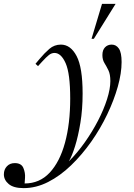

<svg xmlns="http://www.w3.org/2000/svg" viewBox="-172 -780 692 990"><path d="M-50 190Q-102 190 -127 169Q-152 148 -152 119Q-152 94 -136.5 77.5Q-121 61 -96 61Q-62 61 -51.5 86Q-41 111 -43 137L-45 166Q32 166 84 110.5Q136 55 163 -43.5Q190 -142 190 -272Q190 -401 166.5 -454Q143 -507 109 -507Q94 -507 80.5 -496.5Q67 -486 45 -462L24 -439L11 -451L32 -476Q57 -506 82.5 -528Q108 -550 142 -550Q192 -550 223 -491Q254 -432 254 -298Q254 -216 242.5 -146.5Q231 -77 215 -26Q199 25 183 52Q227 8 265.5 -46.5Q304 -101 333.5 -158Q363 -215 380 -268.5Q397 -322 397 -362Q397 -397 387 -417.5Q377 -438 366.5 -455Q356 -472 356 -496Q356 -522 369.5 -536Q383 -550 404 -550Q427 -550 441 -529.5Q455 -509 455 -460Q455 -403 435.5 -333.5Q416 -264 381 -190.5Q346 -117 298.5 -49.5Q251 18 194.5 72.5Q138 127 76 158.5Q14 190 -50 190ZM300 -580 354 -760H424L312 -580Z"/></svg>

Font: Xanh Mono
Style: Italic
Weight: 400
Italic angle: -12°
Monospace: yes
Designer: Lam Bao, Duy Dao
Foundry: Yellow Type Foundry
Version: Version 3.101; ttfautohint (v1.8.3)